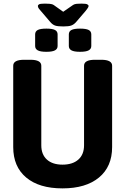

<svg xmlns="http://www.w3.org/2000/svg" viewBox="-20 -1032 691 1060"><path d="M325 8Q196 8 124.5 -52Q53 -112 53 -220V-669Q53 -702 113 -702H148Q208 -702 208 -669V-230Q208 -179 239 -151Q270 -123 325 -123Q381 -123 412.5 -151Q444 -179 444 -230V-669Q444 -702 504 -702H539Q599 -702 599 -669V-220Q599 -112 526.5 -52Q454 8 325 8ZM422 -746Q389 -746 374.5 -754Q360 -762 360 -778V-842Q360 -859 374.5 -866.5Q389 -874 422 -874Q455 -874 469.5 -866.5Q484 -859 484 -842V-778Q484 -762 469.5 -754Q455 -746 422 -746ZM236 -746Q203 -746 188.5 -754Q174 -762 174 -778V-842Q174 -859 188.5 -866.5Q203 -874 236 -874Q269 -874 283.5 -866.5Q298 -859 298 -842V-778Q298 -762 283.5 -754Q269 -746 236 -746ZM430 -1012Q455 -1012 462 -1008Q469 -1004 469 -999Q469 -996 466.5 -991Q464 -986 453 -972L399 -909Q387 -896 373 -891Q359 -886 329 -886Q298 -886 284 -891Q270 -896 258 -910L205 -972Q193 -985 191 -990.5Q189 -996 189 -999Q189 -1004 195.5 -1008Q202 -1012 228 -1012Q240 -1012 254 -1011Q268 -1010 277 -1004L329 -967L384 -1005Q392 -1010 404 -1011Q416 -1012 430 -1012Z"/></svg>

Font: Asap Semi Condensed
Style: Bold
Weight: 700
Width: 4
Designer: Pablo Cosgaya
Foundry: Omnibus-Type
Version: Version 3.001; ttfautohint (v1.8.4.7-5d5b)